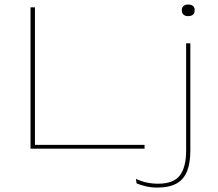

<svg xmlns="http://www.w3.org/2000/svg" viewBox="-20 -672 984 868"><path d="M138 0H118V-639H138ZM129 -17H633.5V0H129ZM821.5 -86V-476H840.5V-86ZM830.5 -599Q817.5 -599 809.8 -605.8Q802 -612.5 802 -625V-626.5Q802 -638.5 809.8 -645Q817.5 -651.5 830.5 -651.5Q845 -651.5 852.5 -645Q860 -638.5 860 -626.5V-625Q860 -612.5 852.5 -605.8Q845 -599 830.5 -599ZM691 176Q663.5 176 639.2 170.2Q615 164.5 597.5 157L594.5 136.5Q617 147.5 642.5 153Q668 158.5 694 158.5Q764.5 158.5 793 121.2Q821.5 84 821.5 8V-166H840.5V8Q840.5 64 826 101.2Q811.5 138.5 778.8 157.2Q746 176 691 176Z"/></svg>

Font: Anek Latin Expanded Thin
Style: Regular
Weight: 250
Width: 7
Designer: Yesha Goshar
Foundry: Ek Type
Version: Version 1.003